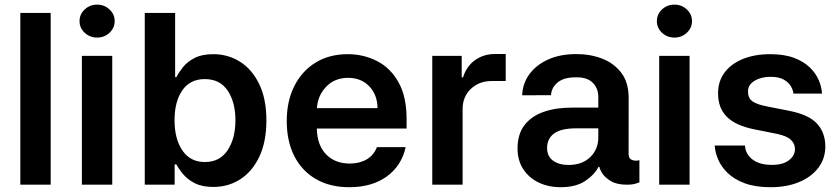

<svg xmlns="http://www.w3.org/2000/svg" viewBox="-20 -782 3555 813"><path d="M194.6 -727.3V0H66.1V-727.3Z M326.7 0V-545.5H455.3V0ZM391.3 -622.9Q360.4 -622.9 338.6 -643.3Q316.8 -663.7 316.8 -692.5Q316.8 -721.6 338.6 -742Q360.4 -762.4 391.3 -762.4Q421.9 -762.4 443.7 -742Q465.6 -721.6 465.6 -692.5Q465.6 -663.7 443.7 -643.3Q421.9 -622.9 391.3 -622.9Z M593 0V-727.3H721.6V-455.3H726.9Q736.9 -475.1 754.8 -497.7Q772.7 -520.2 803.8 -536.4Q834.9 -552.6 882.8 -552.6Q946 -552.6 997 -520.2Q1047.9 -487.9 1077.9 -425.4Q1108 -362.9 1108 -272Q1108 -182.2 1078.5 -119.3Q1049 -56.5 998.2 -23.4Q947.4 9.6 883.2 9.6Q836.3 9.6 805.4 -6Q774.5 -21.7 755.9 -43.9Q737.2 -66.1 726.9 -85.9H719.5V0ZM719.1 -272.7Q719.1 -193.5 752.5 -144.7Q785.9 -95.9 847.3 -95.9Q910.9 -95.9 943.9 -146Q976.9 -196 976.9 -272.7Q976.9 -349.1 944.2 -398.1Q911.6 -447.1 847.3 -447.1Q785.2 -447.1 752.1 -399.7Q719.1 -352.3 719.1 -272.7Z M1459.2 10.7Q1377.1 10.7 1317.6 -23.8Q1258.2 -58.2 1226.2 -121.1Q1194.2 -183.9 1194.2 -269.5Q1194.2 -353.7 1226.2 -417.4Q1258.2 -481.2 1316.2 -516.9Q1374.3 -552.6 1452.4 -552.6Q1519.5 -552.6 1576.3 -523.6Q1633.2 -494.7 1667.4 -433.8Q1701.7 -372.9 1701.7 -277V-237.6H1321.7Q1322.8 -167.6 1360.6 -128.6Q1398.4 -89.5 1460.9 -89.5Q1502.5 -89.5 1532.7 -107.1Q1562.9 -124.6 1576 -159.1H1697.8Q1680.4 -79.9 1617.5 -34.6Q1554.7 10.7 1459.2 10.7ZM1322.1 -324.2H1578.5Q1578.1 -380 1543.9 -416.2Q1509.6 -452.4 1454.2 -452.4Q1396.7 -452.4 1360.8 -414.4Q1324.9 -376.4 1322.1 -324.2Z M1810.4 0V-545.5H1935V-454.5H1940.7Q1955.6 -502.1 1992 -527.7Q2028.4 -553.3 2075.3 -553.3H2121.4V-438.9H2061.8Q2008.9 -438.9 1973.9 -405.7Q1938.9 -372.5 1938.9 -320.7V0Z M2354 10.7Q2302.2 10.7 2260.8 -9.2Q2219.5 -29.1 2195.5 -65.9Q2171.5 -102.6 2171.5 -153.4Q2171.5 -214.1 2201 -252.3Q2230.5 -290.5 2282.8 -308.6Q2335.2 -326.7 2403.8 -326.3H2513.5V-370.7Q2513.5 -408.7 2489.5 -432Q2465.6 -455.3 2420.5 -454.5Q2368.3 -455.3 2341.4 -432.9Q2314.6 -410.5 2313.2 -378.9L2191.1 -378.6Q2192.8 -428.6 2221.8 -468Q2250.7 -507.5 2301.8 -530.4Q2353 -553.3 2420.5 -552.9Q2478.3 -553.3 2528.9 -534.1Q2579.5 -514.9 2611 -473.5Q2642.4 -432.2 2642 -365.4L2641.7 -130.7Q2641.7 -110.1 2655.9 -104.8Q2670.1 -99.4 2685.4 -103.3H2687.5V-9.2Q2685 -9.2 2672.1 -4.6Q2659.1 0 2633.9 0Q2591.3 0 2566.1 -15.4Q2540.8 -30.9 2529.7 -48.8Q2518.5 -66.8 2518.5 -74.6V-75.3H2514.2Q2497.2 -41.9 2457.7 -15.6Q2418.3 10.7 2354 10.7ZM2387.1 -83.5Q2445.3 -83.5 2479.4 -116.8Q2513.5 -150.2 2513.5 -200.3V-238.6H2420.5Q2355.5 -238.6 2326 -216.6Q2296.5 -194.6 2296.5 -155.9Q2296.5 -120.4 2321.7 -101.9Q2346.9 -83.5 2387.1 -83.5Z M2771.3 0V-545.5H2899.9V0ZM2835.9 -622.9Q2805 -622.9 2783.2 -643.3Q2761.4 -663.7 2761.4 -692.5Q2761.4 -721.6 2783.2 -742Q2805 -762.4 2835.9 -762.4Q2866.5 -762.4 2888.3 -742Q2910.2 -721.6 2910.2 -692.5Q2910.2 -663.7 2888.3 -643.3Q2866.5 -622.9 2835.9 -622.9Z M3460.6 -385.7H3339.5Q3338.8 -399.1 3329.5 -415.8Q3320.3 -432.5 3299.4 -444.6Q3278.4 -456.7 3242.9 -456.7Q3202.8 -456.7 3174.9 -439.8Q3147 -422.9 3147.4 -394.9Q3147 -367.2 3165.5 -353.5Q3183.9 -339.8 3225.9 -331.7L3321.4 -312.9Q3404.8 -296.5 3439.6 -258.5Q3474.4 -220.5 3474.8 -162.3Q3474.8 -110.8 3445.3 -71.7Q3415.8 -32.7 3363.6 -11Q3311.4 10.7 3242.9 10.7Q3179 10.7 3134.4 -5.7Q3089.8 -22 3062.1 -48.7Q3034.4 -75.3 3021.1 -106.2Q3007.8 -137.1 3006.4 -165.8H3134.6Q3136.4 -129.6 3166.4 -106.7Q3196.4 -83.8 3248.6 -83.8Q3294.7 -83.8 3320.3 -103.2Q3345.9 -122.5 3346.2 -150.6Q3345.9 -173.7 3329 -190Q3312.1 -206.3 3269.5 -215.2L3174 -234.4Q3095.2 -250 3057.7 -287.5Q3020.2 -324.9 3020.6 -387.8Q3020.6 -438.2 3048.3 -475.1Q3076 -512.1 3125.7 -532.3Q3175.4 -552.6 3241.1 -552.6Q3301.1 -552.6 3342.7 -536.8Q3384.2 -521 3409.8 -495.7Q3435.4 -470.5 3447.4 -441.4Q3459.5 -412.3 3460.6 -385.7Z"/></svg>

Font: Inter Zeller Semi Bold
Style: Regular
Weight: 600
Designer: Rasmus Andersson; Joe Bland
Foundry: zeller
Version: Version 3.015;git-dec3a8cb1